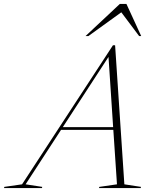

<svg xmlns="http://www.w3.org/2000/svg" viewBox="-98 -955 797 975"><path d="M533.5 -19 618 -6 616.5 0H404.5L406.5 -6L496 -19L477.5 -295.5H212L32 -19L116.5 -6L115 0H-77.5L-76 -6L14 -19L475.5 -725H486.5ZM221 -309.5H476.5L453 -666ZM336.5 -772 510.5 -935H544L619 -772H608.5L518 -892.5L351 -772Z"/></svg>

Font: Newsreader Display ExtraLight
Style: Italic
Weight: 275
Italic angle: -17°
Designer: Hugues Gentile
Foundry: Production Type
Version: Version 1.002